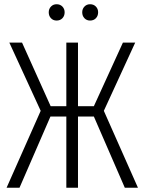

<svg xmlns="http://www.w3.org/2000/svg" viewBox="-20 -886 682 906"><path d="M618 -685 470 -363 631 0H569L423 -336H348V0H293V-336H218L72 0H11L172 -363L24 -685H84L219 -385H293V-685H348V-385H423L560 -685ZM285 -828Q285 -811 274.5 -800Q264 -789 247 -789Q231 -789 220.5 -800Q210 -811 210 -828Q210 -844 220.5 -855Q231 -866 247 -866Q264 -866 274.5 -855Q285 -844 285 -828ZM443 -828Q443 -811 432.5 -800Q422 -789 405 -789Q389 -789 378.5 -800Q368 -811 368 -828Q368 -844 378.5 -855Q389 -866 405 -866Q422 -866 432.5 -855Q443 -844 443 -828Z"/></svg>

Font: Fira Sans Extra Condensed Light
Style: Regular
Weight: 300
Width: 1
Designer: Carrois Corporate & Edenspiekermann AG
Foundry: Carrois Corporate GbR & Edenspiekermann AG
Version: Version 4.203